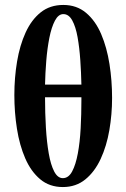

<svg xmlns="http://www.w3.org/2000/svg" viewBox="-20 -745 511 776"><path d="M234 11Q180 11 142.5 -20.5Q105 -52 82 -105Q59 -158 48.5 -224.5Q38 -291 38 -361Q38 -431 49 -496.5Q60 -562 83.5 -613.5Q107 -665 144.5 -695Q182 -725 236 -725Q290 -725 328 -693Q366 -661 389 -607Q412 -553 422.5 -486Q433 -419 433 -349Q433 -283 422 -219Q411 -155 387 -103Q363 -51 325 -20Q287 11 234 11ZM236 -688Q216 -688 202 -661.5Q188 -635 179.5 -592Q171 -549 167 -499Q163 -449 162 -403H309Q308 -452 304.5 -502.5Q301 -553 293.5 -595Q286 -637 272 -662.5Q258 -688 236 -688ZM234 -25Q257 -25 271.5 -52Q286 -79 294.5 -124.5Q303 -170 306 -226.5Q309 -283 309 -341Q309 -341 309 -342.5Q309 -344 309 -352H162Q162 -288 165.5 -229.5Q169 -171 177 -125Q185 -79 199 -52Q213 -25 234 -25Z"/></svg>

Font: Junicode
Style: Bold
Weight: 700
Designer: Peter S. Baker
Version: Version 2.100; ttfautohint (v1.8.4)